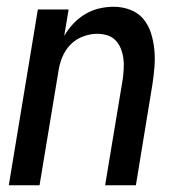

<svg xmlns="http://www.w3.org/2000/svg" viewBox="-20 -548 540 568"><path d="M6 0 92 -520H183L170 -442Q181 -461 197 -478Q213 -495 232.5 -506.5Q252 -518 273.5 -523Q295 -528 316 -528Q342 -528 365.5 -519Q389 -510 404 -492Q419 -474 426.5 -450.5Q434 -427 436.5 -402Q439 -377 437 -351Q435 -325 431 -299L382 0H291L343 -313Q345 -328 346 -344Q347 -360 345 -375Q343 -390 337.5 -404Q332 -418 322 -428.5Q312 -439 297.5 -443.5Q283 -448 267 -448Q247 -448 225.5 -440Q204 -432 188.5 -416Q173 -400 164.5 -379.5Q156 -359 153 -338L97 0Z"/></svg>

Font: Iosevka SS04 Medium
Style: Italic
Weight: 500
Italic angle: -9°
Monospace: yes
Designer: Belleve Invis
Foundry: Belleve Invis
Version: Version 19.0.0; ttfautohint (v1.8.4)